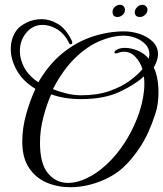

<svg xmlns="http://www.w3.org/2000/svg" viewBox="-20 -739 682 802"><path d="M273 43Q220 43 174.5 23.5Q129 4 101 -38Q73 -80 73 -148Q73 -204 89.5 -262.5Q106 -321 128 -368Q76 -399 50.5 -444.5Q25 -490 25 -534Q25 -582 52 -616Q64 -631 92 -645Q120 -659 154 -659Q187 -659 221 -639.5Q255 -620 280 -569Q282 -563 282 -562Q282 -554 276 -554Q270 -554 267 -562Q256 -584 242 -598Q228 -612 213 -620Q185 -635 158 -635Q117 -635 90 -602.5Q63 -570 63 -526Q63 -506 69.5 -485Q76 -464 89 -444Q98 -431 111 -418.5Q124 -406 140 -395Q184 -471 242.5 -518Q301 -565 367.5 -586.5Q434 -608 499 -608Q530 -608 562.5 -597.5Q595 -587 617.5 -565.5Q640 -544 640 -512Q640 -488 622 -456Q629 -446 635.5 -418Q642 -390 642 -353Q642 -331 639 -307.5Q636 -284 628 -261Q602 -181 566.5 -126.5Q531 -72 492 -37Q450 0 391 21.5Q332 43 273 43ZM319 -341Q386 -341 436.5 -358.5Q487 -376 521.5 -401.5Q556 -427 575 -450Q566 -480 545.5 -501.5Q525 -523 498 -523Q487 -523 476 -519Q469 -516 463 -516Q458 -516 458 -520Q458 -526 469 -532Q482 -539 502 -539Q528 -539 555.5 -527.5Q583 -516 601 -494Q604 -505 604 -513Q604 -537 587 -554.5Q570 -572 545.5 -581Q521 -590 498 -590Q450 -590 397.5 -568Q345 -546 294.5 -497.5Q244 -449 201 -367Q224 -357 256 -349Q288 -341 319 -341ZM264 25Q307 25 356 -1.5Q405 -28 450 -77Q485 -115 514 -164.5Q543 -214 562 -270Q583 -335 583 -389Q583 -397 582.5 -405Q582 -413 581 -420Q545 -386 480 -355.5Q415 -325 318 -325Q248 -325 194 -345Q176 -306 161.5 -251Q147 -196 147 -143Q147 -55 180.5 -15Q214 25 264 25ZM565 -668Q543 -668 543 -688Q543 -699 552.5 -709Q562 -719 575 -719Q583 -719 589.5 -713Q596 -707 596 -699Q596 -686 586 -677Q576 -668 565 -668ZM471 -668Q450 -668 450 -690Q450 -702 460 -710.5Q470 -719 481 -719Q491 -719 496.5 -712.5Q502 -706 502 -698Q502 -685 492 -676.5Q482 -668 471 -668Z"/></svg>

Font: Gwendolyn
Style: Bold
Weight: 700
Designer: Robert E. Leuschke
Foundry: Robert E. Leuschke
Version: Version 1.010; ttfautohint (v1.8.3)